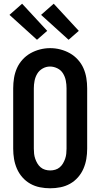

<svg xmlns="http://www.w3.org/2000/svg" viewBox="-20 -1005 540 1033"><path d="M250 8Q222 8 194.5 2.5Q167 -3 143 -16.5Q119 -30 100.5 -51Q82 -72 71 -97.5Q60 -123 55.5 -150Q51 -177 51 -205V-530Q51 -558 55.5 -585.5Q60 -613 71 -638Q82 -663 101 -684Q120 -705 144 -718.5Q168 -732 195 -739Q222 -746 250 -746Q278 -746 305 -739Q332 -732 356 -718.5Q380 -705 399 -684Q418 -663 429 -638Q440 -613 444.5 -585.5Q449 -558 449 -530V-205Q449 -177 444.5 -150Q440 -123 429 -97.5Q418 -72 399.5 -51Q381 -30 357 -16.5Q333 -3 305.5 2.5Q278 8 250 8ZM250 -88Q264 -88 277.5 -92Q291 -96 301.5 -105Q312 -114 319 -126Q326 -138 330.5 -151Q335 -164 336.5 -177.5Q338 -191 338 -205V-530Q338 -551 334 -571.5Q330 -592 319 -610Q308 -628 288.5 -637.5Q269 -647 249 -647Q228 -647 209.5 -636.5Q191 -626 180.5 -608.5Q170 -591 166 -570.5Q162 -550 162 -530V-205Q162 -191 163.5 -177.5Q165 -164 169.5 -151Q174 -138 181 -126Q188 -114 198.5 -105Q209 -96 222.5 -92Q236 -88 250 -88ZM349 -791 201 -925 269 -985 404 -839ZM179 -791 31 -925 99 -985 234 -839Z"/></svg>

Font: Iosevka SS08 Regular
Style: Bold
Weight: 700
Monospace: yes
Designer: Belleve Invis
Foundry: Belleve Invis
Version: Version 16.3.4; ttfautohint (v1.8.4)